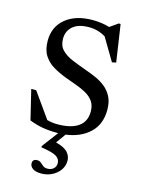

<svg xmlns="http://www.w3.org/2000/svg" viewBox="-140 -780 827 1124"><g transform="rotate(15 273.5 -218.0)"><path d="M224.5 265Q188 265 171.2 251.8Q154.5 238.5 154.5 222Q154.5 195.5 182 195.5Q196.5 195.5 205.5 203.5Q214.5 211.5 224.5 219.8Q234.5 228 251.5 228Q274 228 288.2 215.5Q302.5 203 302.5 181.5Q302.5 156 277.8 141Q253 126 186 116.5V108.5L259.5 11Q256.5 11 254 11Q204 11 165 4.2Q126 -2.5 83.5 -19L40 -198.5H70L178 -46.5Q208 -38 241 -38Q323 -38 367 -68.5Q411 -99 411 -160.5Q411 -197.5 393.8 -221.8Q376.5 -246 348 -262Q319.5 -278 285.8 -289.8Q252 -301.5 219.5 -314Q175.5 -330.5 139.5 -352Q103.5 -373.5 81.8 -407.8Q60 -442 60 -496.5Q60 -581 120.8 -631Q181.5 -681 284.5 -681Q339.5 -681 386.5 -666.5L435.5 -701H447L480.5 -476L456 -471L375.5 -606.5Q330 -635 274 -635Q210 -635 176.8 -606.2Q143.5 -577.5 143.5 -531Q143.5 -488.5 167.8 -463.5Q192 -438.5 231 -422.2Q270 -406 314.5 -390Q348 -378.5 381.2 -364Q414.5 -349.5 441.8 -327.8Q469 -306 485.5 -274Q502 -242 502 -195Q502 -106.5 447 -55Q392 -3.5 303.5 8L261.5 66.5Q314.5 80.5 334.2 103Q354 125.5 354 153.5Q354 185 336 210.2Q318 235.5 288.5 250.2Q259 265 224.5 265Z"/></g></svg>

Font: Newsreader Text Medium
Style: Regular
Weight: 500
Designer: Hugues Gentile
Foundry: Production Type
Version: Version 1.002